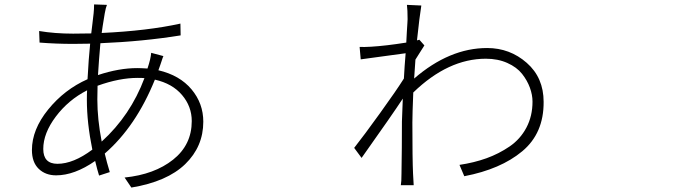

<svg xmlns="http://www.w3.org/2000/svg" viewBox="-20 -803 3040 860"><path d="M435.5 -168.9Q564.5 -286.1 627 -453.1Q617.2 -454.1 596.7 -454.1Q514.6 -454.1 417 -418.9Q416 -397.5 416 -357.4Q416 -269.5 435.5 -168.9ZM237.3 -69.3Q308.6 -69.3 393.6 -132.8Q369.1 -252.9 369.1 -355.5Q369.1 -383.8 370.1 -398.4Q286.1 -355.5 230 -280.8Q173.8 -206.1 173.8 -135.7Q173.8 -69.3 237.3 -69.3ZM640.6 -496.1Q655.3 -540 657.2 -566.4L711.9 -551.8Q709 -545.9 704.6 -531.7Q700.2 -517.6 698.2 -512.7L689.5 -488.3Q785.2 -465.8 837.9 -402.8Q890.6 -339.8 890.6 -257.8Q890.6 -146.5 809.6 -67.9Q728.5 10.7 568.4 37.1L538.1 -7.8Q671.9 -21.5 755.4 -87.9Q838.9 -154.3 838.9 -260.7Q838.9 -326.2 795.4 -377.4Q752 -428.7 673.8 -446.3Q588.9 -236.3 449.2 -115.2Q458 -77.1 471.7 -32.2L423.8 -16.6Q416 -41 406.2 -82Q313.5 -17.6 231.4 -17.6Q183.6 -17.6 153.3 -46.9Q123 -76.2 123 -130.9Q123 -222.7 195.8 -312.5Q268.6 -402.3 372.1 -448.2Q377 -541 383.8 -607.4Q357.4 -606.4 307.6 -606.4Q231.4 -606.4 157.2 -612.3L155.3 -664.1Q225.6 -652.3 307.6 -652.3Q361.3 -652.3 388.7 -653.3Q390.6 -669.9 394 -697.3Q397.5 -724.6 399.4 -743.7Q401.4 -762.7 401.4 -783.2L459 -781.2Q454.1 -770.5 449.2 -743.2Q437.5 -672.9 435.5 -655.3Q641.6 -665 788.1 -697.3L789.1 -644.5Q620.1 -617.2 429.7 -609.4Q422.9 -533.2 418.9 -466.8Q512.7 -498 594.7 -498Q611.3 -498 640.6 -496.1Z M1858.4 -625 1880.9 -599.6Q1877.9 -594.7 1863.3 -571.8Q1848.6 -548.8 1840.8 -536.1L1835 -451.2Q1993.2 -587.9 2162.1 -587.9Q2263.7 -587.9 2339.4 -521.5Q2415 -455.1 2415 -346.7Q2416 -206.1 2319.3 -125.5Q2222.7 -44.9 2059.6 -13.7L2038.1 -64.5Q2103.5 -74.2 2159.2 -94.2Q2214.8 -114.3 2262.7 -147Q2310.5 -179.7 2337.9 -231.4Q2365.2 -283.2 2365.2 -347.7Q2365.2 -377.9 2353.5 -410.2Q2341.8 -442.4 2318.4 -472.2Q2294.9 -502 2252.4 -521Q2210 -540 2156.2 -540Q1987.3 -540 1831.1 -388.7Q1827.1 -291 1827.1 -253.9Q1827.1 -89.8 1830.1 -25.4L1833 26.4H1775.4Q1778.3 11.7 1778.3 -24.4Q1779.3 -73.2 1779.8 -142.1Q1780.3 -210.9 1780.3 -258.8Q1780.3 -275.4 1784.2 -361.3Q1740.2 -293.9 1599.6 -95.7L1566.4 -140.6Q1610.4 -196.3 1683.1 -297.4Q1755.9 -398.4 1789.1 -451.2Q1790 -468.8 1792.5 -507.3Q1794.9 -545.9 1796.9 -564.5Q1618.2 -540 1595.7 -537.1L1590.8 -592.8Q1609.4 -591.8 1642.6 -593.8Q1708 -597.7 1799.8 -612.3Q1800.8 -631.8 1802.2 -658.2Q1803.7 -684.6 1804.7 -698.2Q1805.7 -711.9 1805.7 -716.8Q1805.7 -758.8 1802.7 -781.2L1867.2 -778.3Q1859.4 -731.4 1847.7 -622.1Z"/></svg>

Font: Bpmf Zihi Sans Light
Style: Light
Weight: 300
Foundry: But Ko
Version: Version 1.320